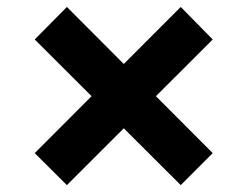

<svg xmlns="http://www.w3.org/2000/svg" viewBox="-20 -570 720 558"><path d="M505.3 -32 80.9 -455.3 174.4 -549.8 598.2 -125ZM174.4 -32 80.9 -125 505.3 -549.8 598.2 -455.3Z"/></svg>

Font: Inter
Style: Regular
Weight: 400
Designer: Rasmus Andersson
Foundry: rsms
Version: Version 4.000;git-8c9346024